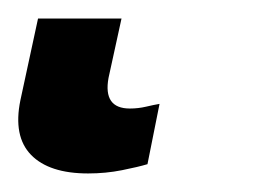

<svg xmlns="http://www.w3.org/2000/svg" viewBox="-54 53 282 207"><path d="M41 240Q-1 240 -20.5 220Q-40 200 -32 161L-13 73H77L63 137Q57 170 86 170Q95 170 103.5 168Q112 166 118 165L105 230Q95 233 77.5 236.5Q60 240 41 240Z"/></svg>

Font: Noto Sans Condensed Medium
Style: Italic
Weight: 500
Width: 3
Italic angle: -12°
Designer: Monotype Design Team
Foundry: Monotype Imaging Inc.
Version: Version 2.013; ttfautohint (v1.8.4.7-5d5b)